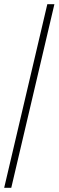

<svg xmlns="http://www.w3.org/2000/svg" viewBox="-20 -780 281 921"><path d="M0 121 207 -760H241L34 121Z"/></svg>

Font: Noto Serif Tamil Condensed ExtraLight
Style: Regular
Weight: 200
Width: 3
Designer: Indian Type Foundry, Tom Grace, and the Monotype Design Team
Foundry: Monotype Imaging Inc.
Version: Version 2.004; ttfautohint (v1.8.4.7-5d5b)